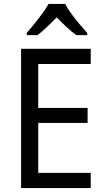

<svg xmlns="http://www.w3.org/2000/svg" viewBox="-20 -1015 540 984"><path d="M445 -51H88V-765H445V-687H176V-462H429V-385H176V-129H445ZM314 -995Q325 -973 345 -945.5Q365 -918 387 -892Q409 -866 427 -846V-835H371Q347 -852 321.5 -876Q296 -900 271 -926Q245 -900 220 -876Q195 -852 172 -835H117V-846Q135 -867 156.5 -893.5Q178 -920 197.5 -946.5Q217 -973 229 -995Z"/></svg>

Font: Noto Sans Tamil UI SemiCondensed
Style: Regular
Weight: 400
Width: 4
Designer: Jelle Bosma - Monotype Design Team
Foundry: Monotype Imaging Inc.
Version: Version 2.004; ttfautohint (v1.8.4.7-5d5b)